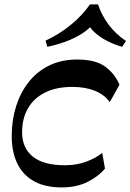

<svg xmlns="http://www.w3.org/2000/svg" viewBox="-20 -827 583 858"><path d="M255.9 10.5Q181.7 10.5 132 -17.1Q82.2 -44.7 57.3 -96.4Q32.4 -148.1 32.4 -219.1Q32.4 -289.8 51.7 -351.4Q71.1 -413 108.3 -460.4Q145.5 -507.8 200.1 -534.4Q254.7 -561 325.1 -561Q407.3 -561 450.4 -529Q493.6 -497.1 513.8 -448.1L470.5 -370.5Q447.2 -403.8 404.3 -421.2Q361.3 -438.6 303.6 -438.6Q230.6 -438.6 180.4 -413.1Q130.3 -387.5 104.5 -342.1Q78.8 -296.6 78.8 -236.1Q78.8 -165.2 127.1 -126.8Q175.4 -88.5 270.5 -88.5Q322.2 -88.5 365.8 -104.7Q409.5 -120.9 436.8 -143.8L449.1 -73.7Q421.8 -39.8 372.6 -14.7Q323.4 10.5 255.9 10.5ZM191.4 -617.8 183.7 -645.4Q246.1 -674.3 297.9 -717.2Q349.7 -760.1 381.9 -807.3H418.1Q433.6 -759.7 465.7 -716.6Q497.8 -673.6 543.1 -644L525.7 -617.8Q490.1 -628.1 458.3 -644.4Q426.6 -660.8 403.7 -681.6Q380.8 -702.4 371.1 -725.7H399.8Q380.2 -698.1 346.3 -676.7Q312.5 -655.4 272.3 -640.7Q232.1 -626.1 191.4 -617.8Z"/></svg>

Font: Savate ExtraLight
Style: Italic
Weight: 200
Italic angle: -11°
Designer: Max Esnée
Foundry: Plomb Type
Version: Version 2.000